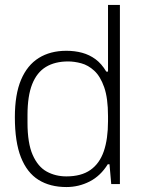

<svg xmlns="http://www.w3.org/2000/svg" viewBox="-20 -743 577 775"><path d="M248 12Q182 12 135.5 -17Q89 -46 64.5 -108Q40 -170 40 -270Q40 -362 65 -421Q90 -480 136.5 -509Q183 -538 248 -538Q282 -538 311.5 -530Q341 -522 365.5 -504Q390 -486 409 -454H416V-723H464V0H429L422 -80H415Q386 -33 342 -10.5Q298 12 248 12ZM248 -31Q308 -31 345 -57Q382 -83 399 -132.5Q416 -182 416 -254V-274Q416 -347 400.5 -391Q385 -435 360.5 -457.5Q336 -480 308 -487.5Q280 -495 255 -495Q202 -495 165.5 -473Q129 -451 110 -403.5Q91 -356 91 -278V-248Q91 -165 112 -117.5Q133 -70 168.5 -50.5Q204 -31 248 -31Z"/></svg>

Font: Archivo SemiBold Thin
Style: Regular
Weight: 250
Version: Version 2.001